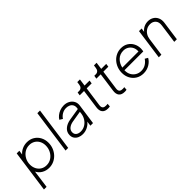

<svg xmlns="http://www.w3.org/2000/svg" viewBox="131 -1846 3135 3135"><g transform="rotate(-45 1698.0 -278.5)"><path d="M18 200 120 -531H181L170 -456Q206 -497 256.5 -520Q307 -543 366 -543Q438 -543 493.5 -509Q549 -475 580 -417Q611 -359 611 -287Q611 -225 589.5 -171Q568 -117 530 -76Q492 -35 441 -11.5Q390 12 331 12Q262 12 206.5 -20Q151 -52 121 -109L79 200ZM329 -48Q392 -48 441 -80.5Q490 -113 518.5 -167.5Q547 -222 547 -287Q547 -344 523 -388.5Q499 -433 457 -458Q415 -483 361 -483Q298 -483 249 -450.5Q200 -418 171.5 -364.5Q143 -311 143 -248Q143 -190 167 -144.5Q191 -99 233 -73.5Q275 -48 329 -48Z M717 0 823 -757H884L778 0Z M1107 12Q1062 12 1024 -4.5Q986 -21 963.5 -52.5Q941 -84 941 -130Q941 -198 992 -244Q1043 -290 1129 -304L1338 -338L1341 -358Q1346 -399 1330.5 -427.5Q1315 -456 1284 -471Q1253 -486 1215 -486Q1163 -486 1120 -460.5Q1077 -435 1052 -395L1000 -427Q1018 -458 1050.5 -484.5Q1083 -511 1126 -527Q1169 -543 1217 -543Q1273 -543 1317.5 -519Q1362 -495 1385.5 -452Q1409 -409 1401 -353L1351 0H1291L1302 -83Q1272 -42 1220 -15Q1168 12 1107 12ZM1004 -132Q1004 -89 1034.5 -66Q1065 -43 1114 -43Q1169 -43 1214 -70Q1259 -97 1288 -142Q1317 -187 1325 -242L1330 -282L1143 -251Q1079 -241 1041.5 -210Q1004 -179 1004 -132Z M1693 6Q1625 6 1593.5 -32.5Q1562 -71 1572 -143L1618 -474H1518L1527 -531H1562Q1592 -531 1611.5 -549.5Q1631 -568 1635 -600L1643 -655H1704L1687 -531H1802L1794 -474H1679L1632 -139Q1628 -116 1631.5 -96Q1635 -76 1651 -63.5Q1667 -51 1702 -51Q1711 -51 1722.5 -51.5Q1734 -52 1742 -54L1738 2Q1727 5 1713 5.5Q1699 6 1693 6Z M2078 6Q2010 6 1978.5 -32.5Q1947 -71 1957 -143L2003 -474H1903L1912 -531H1947Q1977 -531 1996.5 -549.5Q2016 -568 2020 -600L2028 -655H2089L2072 -531H2187L2179 -474H2064L2017 -139Q2013 -116 2016.5 -96Q2020 -76 2036 -63.5Q2052 -51 2087 -51Q2096 -51 2107.5 -51.5Q2119 -52 2127 -54L2123 2Q2112 5 2098 5.5Q2084 6 2078 6Z M2512 12Q2440 12 2383.5 -21.5Q2327 -55 2295 -114Q2263 -173 2263 -247Q2263 -307 2283.5 -360.5Q2304 -414 2341 -455Q2378 -496 2428.5 -519.5Q2479 -543 2538 -543Q2607 -543 2658.5 -511Q2710 -479 2738 -425.5Q2766 -372 2766 -308Q2766 -293 2763.5 -276Q2761 -259 2759 -247H2324Q2324 -242 2324 -237Q2324 -180 2349 -136.5Q2374 -93 2416.5 -68.5Q2459 -44 2512 -44Q2570 -44 2615.5 -72Q2661 -100 2691 -146L2741 -117Q2710 -60 2648.5 -24Q2587 12 2512 12ZM2538 -487Q2456 -487 2401.5 -435Q2347 -383 2330 -302H2703Q2707 -355 2686.5 -396.5Q2666 -438 2627 -462.5Q2588 -487 2538 -487Z M2870 0 2944 -531H3004L2995 -463Q3023 -501 3066.5 -522Q3110 -543 3160 -543Q3215 -543 3257.5 -517Q3300 -491 3321 -444Q3342 -397 3334 -335L3287 0H3227L3273 -332Q3283 -404 3247.5 -444Q3212 -484 3151 -484Q3104 -484 3066.5 -462.5Q3029 -441 3005 -403.5Q2981 -366 2974 -318L2930 0Z"/></g></svg>

Font: Plus Jakarta Sans Light
Style: Italic
Weight: 300
Italic angle: -8°
Designer: Gumpita Rahayu
Foundry: Tokotype
Version: Version 2.071; ttfautohint (v1.8.4.7-5d5b);gftools[0.9.29]